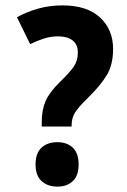

<svg xmlns="http://www.w3.org/2000/svg" viewBox="-20 -774 471 713"><path d="M212 -754Q303 -754 351.5 -709Q400 -664 400 -592Q400 -534 376.5 -495Q353 -456 306 -410Q270 -375 258 -355Q246 -335 246 -309V-304H135V-321Q135 -366 149.5 -399Q164 -432 202 -469Q240 -506 254.5 -527.5Q269 -549 269 -579Q269 -609 249.5 -624Q230 -639 195 -639Q168 -639 142 -630.5Q116 -622 92 -610L43 -710Q79 -730 121.5 -742Q164 -754 212 -754ZM193 -81Q157 -81 134.5 -101.5Q112 -122 112 -163Q112 -205 134 -225.5Q156 -246 193 -246Q229 -246 250.5 -225.5Q272 -205 272 -163Q272 -122 250.5 -101.5Q229 -81 193 -81Z"/></svg>

Font: Noto Sans Telugu UI Condensed
Style: Bold
Weight: 700
Width: 3
Designer: Jelle Bosma - Monotype Design Team
Foundry: Monotype Imaging Inc.
Version: Version 2.006